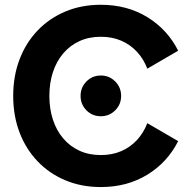

<svg xmlns="http://www.w3.org/2000/svg" viewBox="-20 -755 785 788"><path d="M310.7 -361.3Q310.7 -326.5 334.8 -302.2Q358.9 -277.9 393.8 -277.9Q428.6 -277.9 452.9 -302.2Q477.1 -326.5 477.1 -361.3Q477.1 -396.2 452.9 -420.7Q428.6 -445.1 393.8 -445.1Q358.9 -445.1 334.8 -420.7Q310.7 -396.2 310.7 -361.3ZM584.6 -473.2 711.2 -546.9Q667.7 -633.6 584.9 -684.5Q502.1 -735.4 393.8 -735.4Q314.5 -735.4 248.5 -707.8Q182.6 -680.2 134.5 -630Q86.4 -579.8 60.3 -511.4Q34.2 -443.1 34.2 -361.3Q34.2 -279.6 60.3 -211.2Q86.4 -142.9 134.5 -92.7Q182.6 -42.5 248.5 -14.9Q314.5 12.7 393.8 12.7Q502.1 12.7 584.9 -38.2Q667.7 -89.1 711.2 -175.8L584.6 -249.4Q569.2 -209.6 541.9 -180.1Q514.6 -150.6 477.3 -134.6Q440.1 -118.6 393.8 -118.6Q344.9 -118.6 306 -136.5Q267 -154.4 239.4 -187Q211.7 -219.5 197.2 -263.9Q182.6 -308.2 182.6 -361.3Q182.6 -414.5 197.2 -458.8Q211.7 -503.1 239.4 -535.7Q267 -568.3 306 -586.2Q344.9 -604.1 393.8 -604.1Q440.1 -604.1 477.3 -588.1Q514.6 -572.1 541.9 -542.7Q569.2 -513.3 584.6 -473.2Z"/></svg>

Font: Giphurs SC
Style: Regular
Weight: 400
Version: Version 0.920